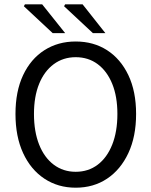

<svg xmlns="http://www.w3.org/2000/svg" viewBox="-20 -861 704 893"><path d="M332 12Q250 12 186.5 -30Q123 -72 87.5 -149Q52 -226 52 -331Q52 -436 87.5 -511.5Q123 -587 186.5 -627.5Q250 -668 332 -668Q415 -668 478 -627.5Q541 -587 577 -511.5Q613 -436 613 -331Q613 -226 577 -149Q541 -72 478 -30Q415 12 332 12ZM332 -62Q391 -62 434.5 -95Q478 -128 502 -188.5Q526 -249 526 -331Q526 -412 502 -471Q478 -530 434.5 -562.5Q391 -595 332 -595Q274 -595 230 -562.5Q186 -530 162 -471Q138 -412 138 -331Q138 -249 162 -188.5Q186 -128 230 -95Q274 -62 332 -62ZM225 -707 91 -832 96 -841H176L283 -707ZM412 -707 278 -832 283 -841H364L470 -707Z"/></svg>

Font: Source Sans 3 ExtraLight
Style: Regular
Weight: 400
Version: Version 3.052;hotconv 1.1.0;makeotfexe 2.6.0